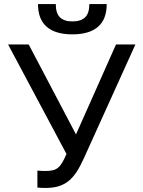

<svg xmlns="http://www.w3.org/2000/svg" viewBox="-20 -920 710 950"><path d="M205 10Q194 10 183.5 9.5Q173 9 165 8V-76Q173 -75 183.5 -74.5Q194 -74 205 -74Q226 -74 241 -77.5Q256 -81 267.5 -90.5Q279 -100 288.5 -116.5Q298 -133 309 -158L20 -700H122L356 -255L554 -700H650L395 -137Q378 -99 360 -71Q342 -43 320 -25Q298 -7 270 1.5Q242 10 205 10ZM338 -750Q296 -750 264 -759.5Q232 -769 210.5 -788Q189 -807 178.5 -835Q168 -863 168 -900H256Q256 -854 277 -834Q298 -814 338 -814Q380 -814 401 -834Q422 -854 422 -900H508Q508 -863 497.5 -835Q487 -807 465.5 -788Q444 -769 412 -759.5Q380 -750 338 -750Z"/></svg>

Font: Golos Text VF
Style: Regular
Weight: 400
Designer: A.Korolkova, Vitaly Kuzmin
Foundry: ParaType Ltd
Version: Version 2.003